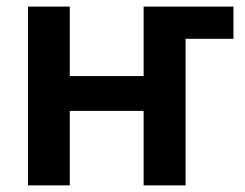

<svg xmlns="http://www.w3.org/2000/svg" viewBox="-20 -559 738 579"><path d="M491.7 -441.9V-539.1H684.1V-441.9ZM446.8 -329.6V-224.6H156.7V-329.6ZM190.4 -539.1V0H64.5V-539.1ZM539.6 -539.1V0H413.1V-539.1Z"/></svg>

Font: Inter 18pt SemiBold
Style: Regular
Weight: 600
Designer: Rasmus Andersson
Foundry: rsms
Version: Version 4.001;git-66647c0bb